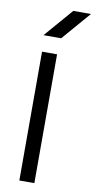

<svg xmlns="http://www.w3.org/2000/svg" viewBox="-106 -1036 530 1070"><g transform="rotate(10 159.0 -501.5)"><path d="M78 -831 218 -993H318L178 -831ZM86 -739H171V-10H86Z"/></g></svg>

Font: Kakao Big Sans
Style: Regular
Weight: 400
Designer: Park Young-rak; Lee Sang-min; Kim Jung-jin; Min Bon; Park Min-gyu;
Foundry: Kakao Corporation
Version: Version 2.003